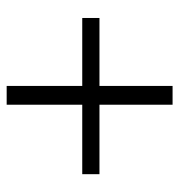

<svg xmlns="http://www.w3.org/2000/svg" viewBox="0 -630 558 599"><g transform="rotate(90 279.5 -330.0)"><path d="M522.9 -360.8V-307.1H306.2V-71.3H247.6V-307.1H35.6V-360.8H247.6V-588.9H306.2V-360.8Z"/></g></svg>

Font: Suwannaphum Light
Style: Regular
Weight: 300
Designer: Danh Hong
Version: Version 8.002; ttfautohint (v1.8.3)